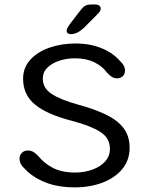

<svg xmlns="http://www.w3.org/2000/svg" viewBox="-20 -817 659 848"><path d="M310.5 10.5Q234.2 10.5 178.3 -12.4Q122.5 -35.3 90 -71Q66.2 -91.3 66.2 -117Q66.2 -130.7 76.1 -141.4Q86 -152.2 103 -152.2Q118.2 -152.2 129.5 -144.7Q140.8 -137.2 151.3 -125.5Q175.2 -95.5 214.3 -75.2Q253.5 -55 311.8 -55Q351.8 -55 387 -67.4Q422.2 -79.8 443.8 -103.3Q465.5 -126.8 465.5 -159.5Q465.5 -207.5 422.4 -234.8Q379.3 -262.2 297.7 -283.3Q187.7 -311.5 134.8 -355Q82 -398.5 82 -469.2Q82 -518.2 113.8 -553.1Q145.5 -588 198.3 -606.5Q251.2 -625 314.7 -625Q376.2 -625 427.3 -604.6Q478.5 -584.2 509.2 -548.3Q519.8 -539.2 525.9 -528.4Q532 -517.7 532 -505.2Q532 -489.3 521.8 -480.2Q511.7 -471 497.2 -471Q482.3 -471 470.8 -479.7Q459.2 -488.3 450.7 -498.5Q432 -524.5 396.4 -542Q360.8 -559.5 311.5 -559.5Q274.2 -559.5 241.6 -548.7Q209 -537.8 189 -517.9Q169 -498 169 -470.2Q169 -427.8 208 -402.2Q247 -376.5 325.8 -354.7Q399.7 -334.5 450.1 -309.8Q500.5 -285 526.5 -250.1Q552.5 -215.2 552.5 -164.2Q552.5 -109.5 520 -70.3Q487.5 -31.2 432.6 -10.3Q377.7 10.5 310.5 10.5ZM292.2 -666.2Q285.5 -666.2 279.9 -669.9Q274.3 -673.7 274.3 -681Q274.3 -691.3 290.3 -712.8L332.2 -767.5Q345.2 -784.8 355.4 -791.1Q365.7 -797.3 385.7 -797.3H400.2Q411 -797.3 417.9 -792.5Q424.8 -787.7 424.8 -779.5Q424.8 -768 411 -754.8L350.8 -694.2Q335.3 -679.8 321.2 -673Q307 -666.2 292.2 -666.2Z"/></svg>

Font: Sono ExtraLight
Style: Regular
Weight: 200
Designer: Tyler Finck
Foundry: Tyler Finck
Version: Version 2.112